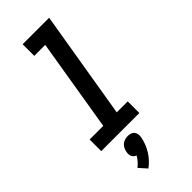

<svg xmlns="http://www.w3.org/2000/svg" viewBox="-313 -777 1076 1076"><g transform="rotate(-45 225.0 -239.5)"><path d="M27 0V-92H135L226 -643H139V-735H349L242 -92H329V0ZM145 256 104 210Q118 199 129.5 186Q141 173 150 157Q142 155 136 149.5Q130 144 126.5 136.5Q123 129 122.5 120Q122 111 124 103Q126 91 131.5 79.5Q137 68 146.5 60Q156 52 168 48.5Q180 45 191 45Q203 45 214 48.5Q225 52 231.5 60Q238 68 240 79.5Q242 91 240 103Q236 125 228 146Q220 167 208 187Q196 207 180 224.5Q164 242 145 256Z"/></g></svg>

Font: Iosevka Etoile SmBdObl
Style: Regular
Weight: 600
Italic angle: -9°
Designer: Belleve Invis
Foundry: Belleve Invis
Version: Version 15.5.2; ttfautohint (v1.8.4)